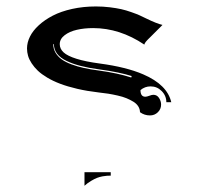

<svg xmlns="http://www.w3.org/2000/svg" viewBox="-20 -497 631 607"><path d="M65.4 -343.8Q65.4 -362.5 74.7 -381.3Q84 -400.1 102.7 -417.2Q121.3 -434.3 147 -447.6Q172.6 -460.9 208 -468.8Q243.4 -476.6 283.2 -476.6Q305.9 -476.6 327 -474Q348.1 -471.4 363.3 -468Q378.4 -464.6 395 -458.7Q411.6 -452.9 421 -448.7Q430.4 -444.6 444.1 -437.7Q475.6 -422.4 493.7 -418.2L457.3 -381.8Q456.3 -380.9 454 -378.5Q451.7 -376.2 450.8 -375.4Q450 -374.5 448 -372.6Q446 -370.6 445.3 -369.8Q444.6 -368.9 443.1 -367.3Q441.7 -365.7 441 -364.9Q440.4 -364 439.5 -362.7Q438.5 -361.3 438 -360.4Q437.5 -359.4 437 -358.2Q436.5 -356.9 436.3 -356Q358.6 -408.2 274.4 -408.2Q246.6 -408.2 223.1 -402.8Q199.7 -397.5 184.3 -385.6Q168.9 -373.8 168.9 -357.4Q168.9 -342.5 181.2 -331.3Q193.4 -320.1 221.8 -311.2Q250.2 -302.2 296.1 -296.1Q379.4 -284.9 432.6 -262Q508.8 -229.2 521.5 -173.8H505.9Q505.9 -194.3 491.2 -209.1Q476.6 -223.9 456.1 -223.9Q438 -223.9 424.1 -212.2Q424.1 -191.4 439.2 -191.2Q444.3 -191.2 452 -194.2Q459.7 -197.3 464.8 -197.3Q476.3 -197.3 482.8 -187.3Q489.3 -177.2 489.3 -166.3Q489.3 -152.1 479 -142.1Q468.8 -132.1 454.1 -132.1Q436.5 -132.1 422.6 -142.3Q422.4 -152.3 417 -160.9Q411.6 -169.4 401.6 -175.5Q391.6 -181.6 379.8 -186.5Q367.9 -191.4 352.2 -194.9Q336.4 -198.5 322.3 -200.8Q308.1 -203.1 291.3 -204.8Q255.1 -209 224.2 -216.2Q193.4 -223.4 170.5 -232.1Q147.7 -240.7 129.6 -251.5Q111.6 -262.2 99.7 -273.4Q87.9 -284.7 80 -296.9Q72 -309.1 68.7 -320.6Q65.4 -332 65.4 -343.8ZM148.4 -357.4Q148.4 -342.5 155.5 -330.4Q162.6 -318.4 174.9 -309.4Q187.3 -300.5 205.8 -293.6Q224.4 -286.6 245.6 -282Q266.8 -277.3 293.5 -273.9Q352.1 -265.9 395 -252L396.2 -256.6Q358.2 -268.8 293.9 -277.6Q260.7 -282 235.5 -288.5Q210.2 -294.9 190.6 -304.3Q170.9 -313.7 160.6 -327.1Q150.4 -340.6 150.4 -357.4ZM247.1 47.4H330.1V58.3Q323.2 58.3 318.5 58.6Q313.7 58.8 304.2 60.5Q294.7 62.3 286.6 65.4Q278.6 68.6 267.8 75Q257.1 81.3 247.1 90.3Z"/></svg>

Font: AgreloyInT3
Style: Medium
Weight: 400
Designer: gluk
Foundry: gluk
Version: Version 0.27